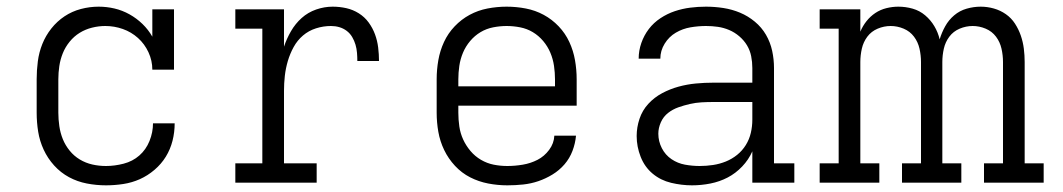

<svg xmlns="http://www.w3.org/2000/svg" viewBox="-20 -548 3190 576"><path d="M298 8Q269 8 240.5 2.5Q212 -3 187 -16.5Q162 -30 142.5 -51.5Q123 -73 111 -99Q99 -125 94.5 -153Q90 -181 90 -210V-310Q90 -337 93.5 -364Q97 -391 107 -416Q117 -441 134 -462.5Q151 -484 173.5 -499Q196 -514 222.5 -521Q249 -528 276 -528Q300 -528 323.5 -522.5Q347 -517 368.5 -505Q390 -493 407.5 -476Q425 -459 437 -438V-520H502V-339H437Q437 -366 425.5 -391Q414 -416 394 -434Q374 -452 348.5 -461Q323 -470 296 -470Q276 -470 256 -465Q236 -460 219 -449.5Q202 -439 189 -423Q176 -407 168.5 -388.5Q161 -370 158 -350Q155 -330 155 -310V-210Q155 -190 158 -169.5Q161 -149 168.5 -130.5Q176 -112 189 -96Q202 -80 219.5 -69.5Q237 -59 257 -54.5Q277 -50 298 -50Q324 -50 351 -57Q378 -64 398 -81.5Q418 -99 428.5 -125Q439 -151 439 -178H504Q504 -151 497.5 -125.5Q491 -100 477.5 -78Q464 -56 443.5 -38.5Q423 -21 399.5 -10.5Q376 0 350 4Q324 8 298 8Z M686 0V-58H767V-462H686V-520H832V-408Q840 -432 853 -454.5Q866 -477 885 -494Q904 -511 928.5 -519.5Q953 -528 978 -528Q999 -528 1019 -523.5Q1039 -519 1056.5 -508Q1074 -497 1086 -480.5Q1098 -464 1105 -445Q1112 -426 1114.5 -405.5Q1117 -385 1117 -365H1052Q1052 -377 1051 -389.5Q1050 -402 1046.5 -414Q1043 -426 1036.5 -437Q1030 -448 1020 -455.5Q1010 -463 998 -466.5Q986 -470 973 -470Q950 -470 928 -463Q906 -456 889 -441.5Q872 -427 861 -407Q850 -387 843.5 -365Q837 -343 834.5 -320.5Q832 -298 832 -276V-58H930V0Z M1502 8Q1473 8 1444.5 2.5Q1416 -3 1390.5 -16Q1365 -29 1345 -50.5Q1325 -72 1312.5 -98Q1300 -124 1295 -152.5Q1290 -181 1290 -210V-310Q1290 -339 1295 -367.5Q1300 -396 1312 -422Q1324 -448 1344 -469Q1364 -490 1389 -503.5Q1414 -517 1442.5 -522.5Q1471 -528 1500 -528Q1529 -528 1557.5 -522.5Q1586 -517 1611 -503.5Q1636 -490 1656 -469Q1676 -448 1688 -422Q1700 -396 1705 -367.5Q1710 -339 1710 -310V-231H1355V-210Q1355 -189 1358 -168.5Q1361 -148 1369.5 -129.5Q1378 -111 1391.5 -95Q1405 -79 1423 -68.5Q1441 -58 1461 -54Q1481 -50 1502 -50Q1525 -50 1548.5 -54Q1572 -58 1592.5 -68.5Q1613 -79 1627.5 -98.5Q1642 -118 1643 -141H1708Q1706 -118 1697.5 -95.5Q1689 -73 1673.5 -55Q1658 -37 1637.5 -24.5Q1617 -12 1595 -4.5Q1573 3 1549.5 5.5Q1526 8 1502 8ZM1355 -289H1645V-310Q1645 -330 1642 -350.5Q1639 -371 1631 -390Q1623 -409 1609.5 -425Q1596 -441 1578.5 -451.5Q1561 -462 1540.5 -466Q1520 -470 1500 -470Q1480 -470 1459.5 -466Q1439 -462 1421.5 -451.5Q1404 -441 1390.5 -425Q1377 -409 1369 -390Q1361 -371 1358 -350.5Q1355 -330 1355 -310Z M2056 8Q2025 8 1993.5 0.5Q1962 -7 1938 -27Q1914 -47 1902 -77.5Q1890 -108 1890 -140Q1890 -166 1898.5 -191.5Q1907 -217 1925 -236.5Q1943 -256 1966.5 -268.5Q1990 -281 2015.5 -288Q2041 -295 2067.5 -297.5Q2094 -300 2120 -300H2237V-344Q2237 -362 2233.5 -379.5Q2230 -397 2221 -412Q2212 -427 2198 -439Q2184 -451 2167.5 -458Q2151 -465 2133.5 -467.5Q2116 -470 2098 -470Q2075 -470 2051.5 -466Q2028 -462 2007.5 -450Q1987 -438 1974 -417Q1961 -396 1961 -372H1896Q1896 -396 1904 -419Q1912 -442 1926.5 -461Q1941 -480 1961.5 -493.5Q1982 -507 2004.5 -514.5Q2027 -522 2050.5 -525Q2074 -528 2098 -528Q2124 -528 2150 -524Q2176 -520 2200 -510Q2224 -500 2244.5 -483Q2265 -466 2278 -443.5Q2291 -421 2296.5 -395.5Q2302 -370 2302 -344V-58H2363V0H2237V-94Q2226 -69 2206.5 -48.5Q2187 -28 2163 -15.5Q2139 -3 2111.5 2.5Q2084 8 2056 8ZM2079 -50Q2099 -50 2119 -53Q2139 -56 2157.5 -63.5Q2176 -71 2191.5 -83.5Q2207 -96 2217.5 -113Q2228 -130 2232.5 -149.5Q2237 -169 2237 -189V-242H2120Q2102 -242 2084.5 -241Q2067 -240 2049.5 -236Q2032 -232 2015 -226Q1998 -220 1984 -209Q1970 -198 1962.5 -181Q1955 -164 1955 -147Q1955 -124 1965.5 -103.5Q1976 -83 1994.5 -70.5Q2013 -58 2035 -54Q2057 -50 2079 -50Z M2439 0V-58H2496V-462H2439V-520H2561V-453Q2568 -470 2579.5 -484.5Q2591 -499 2606 -509Q2621 -519 2639 -523.5Q2657 -528 2675 -528Q2697 -528 2718 -522Q2739 -516 2755.5 -502Q2772 -488 2783 -469.5Q2794 -451 2799 -430Q2805 -450 2815.5 -469Q2826 -488 2842.5 -502Q2859 -516 2880 -522Q2901 -528 2922 -528Q2942 -528 2961.5 -522.5Q2981 -517 2997.5 -505.5Q3014 -494 3025 -477Q3036 -460 3042.5 -441Q3049 -422 3051.5 -402Q3054 -382 3054 -362V-58H3111V0H2932V-58H2989V-362Q2989 -382 2984.5 -402Q2980 -422 2968 -438Q2956 -454 2937 -462Q2918 -470 2898 -470Q2878 -470 2859 -462Q2840 -454 2828 -438Q2816 -422 2811.5 -402Q2807 -382 2807 -362V-58H2864V0H2686V-58H2743V-362Q2743 -382 2738.5 -402Q2734 -422 2722 -438Q2710 -454 2691 -462Q2672 -470 2652 -470Q2632 -470 2613 -462Q2594 -454 2582 -438Q2570 -422 2565.5 -402Q2561 -382 2561 -362V-58H2618V0Z"/></svg>

Font: Iosevka Etoile Light
Style: Regular
Weight: 300
Designer: Belleve Invis
Foundry: Belleve Invis
Version: Version 25.0.1; ttfautohint (v1.8.4)